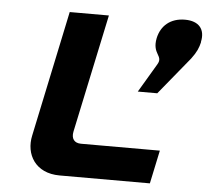

<svg xmlns="http://www.w3.org/2000/svg" viewBox="-50 -733 854 786"><g transform="rotate(5 377.0 -340.0)"><path d="M206 -670 97 -153C80 -75 123 0 223 0H594L623 -137H299C271 -137 258 -155 264 -184L367 -670ZM512 -370H592L718 -524C740 -553 747 -572 752 -593V-596C763 -647 737 -680 679 -680C619 -680 581 -646 570 -595C556 -527 605 -526 582 -488Z"/></g></svg>

Font: LT Wave Text Black Italic
Style: Regular
Weight: 900
Designer: Daniel Lyons
Version: Version 2.5 (Glyphs App)